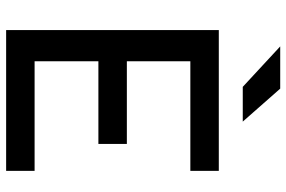

<svg xmlns="http://www.w3.org/2000/svg" viewBox="-174 -760 934 626"><g transform="rotate(90 293.0 -447.0)"><path d="M78.1 0V-693.4H537.1V-600.6H179.7V-393.6H449.2V-300.8H179.7V-92.8H537.1V0ZM263.2 -771.5 131.3 -893.6H269L376.5 -771.5Z"/></g></svg>

Font: Cascadia Mono PL
Style: Regular
Weight: 400
Monospace: yes
Designer: Aaron Bell
Foundry: Saja Typeworks
Version: Version 2404.023; ttfautohint (v1.8.4)